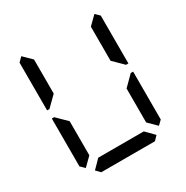

<svg xmlns="http://www.w3.org/2000/svg" viewBox="-204 -1094 1224 1264"><g transform="rotate(-30 408.0 -462.5)"><path d="M130 -75 99 -105V-469H117L130 -456L192 -395V-136ZM130 -544 117 -531H99V-894L130 -925L192 -864V-605ZM686 -925 717 -895V-531H699L686 -544L624 -605V-864ZM642 -31 612 0H204L174 -31L235 -93H581ZM686 -456 699 -469H717V-105L686 -75L624 -136V-394Z"/></g></svg>

Font: DSEG7 Classic Mini
Style: Regular
Weight: 400
Designer: Keshikan(Twitter:@keshinomi_88pro)
Version: Version 0.46